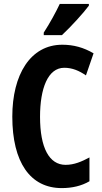

<svg xmlns="http://www.w3.org/2000/svg" viewBox="-20 -953 523 983"><path d="M435 -924V-933H286C265 -889 238 -839 204 -786V-773H297C343 -816 408 -887 435 -924ZM309 -606C350 -606 385 -591 420 -567L459 -680C408 -710 356 -724 299 -724C135 -724 43 -570 43 -356C43 -122 135 10 296 10C349 10 397 -1 438 -25V-147C399 -126 360 -109 316 -109C232 -109 185 -196 185 -355C185 -500 225 -606 309 -606Z"/></svg>

Font: Noto Sans Hebrew ExtraCondensed
Style: Bold
Weight: 700
Width: 2
Designer: Monotype Design Team
Foundry: Monotype Imaging Inc.
Version: Version 2.004